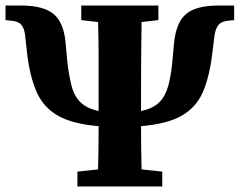

<svg xmlns="http://www.w3.org/2000/svg" viewBox="-21 -677 870 697"><path d="M260 0V-54L335 -62Q336 -101 336.5 -140Q337 -179 337 -219Q242 -227 189.5 -257Q137 -287 112.5 -342Q88 -397 78 -478L70 -550Q67 -575 56 -587.5Q45 -600 19 -602L-1 -604V-657H55Q135 -657 172.5 -627Q210 -597 217 -523L223 -457Q229 -402 239 -364.5Q249 -327 272 -305Q295 -283 337 -274Q337 -283 337 -292Q337 -301 337 -310V-347Q337 -409 337 -471.5Q337 -534 335 -597L274 -604V-657H554V-604L493 -597Q492 -536 491.5 -473Q491 -410 491 -347V-311Q491 -301 491 -292Q491 -283 491 -274Q534 -283 556.5 -305Q579 -327 589.5 -364.5Q600 -402 605 -457L611 -523Q619 -597 655.5 -627Q692 -657 773 -657H829V-604L809 -602Q784 -600 773 -587.5Q762 -575 758 -550L749 -478Q739 -397 715 -342Q691 -287 638.5 -257Q586 -227 491 -219Q491 -179 491.5 -140Q492 -101 493 -62L568 -54V0Z"/></svg>

Font: Source Serif 4
Style: Bold
Weight: 700
Designer: Frank Grießhammer
Foundry: Adobe
Version: Version 4.005;hotconv 1.1.0;makeotfexe 2.6.0